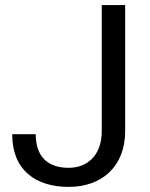

<svg xmlns="http://www.w3.org/2000/svg" viewBox="-20 -731 594 761"><path d="M383.3 -211.4C383.3 -115.7 326.7 -65.9 252.4 -65.9C171.9 -65.9 121.6 -107.4 121.6 -199.2H28.3C28.3 -57.1 120.6 9.8 252.4 9.8C381.8 9.8 476.1 -69.3 476.1 -211.4V-710.9H383.3Z"/></svg>

Font: Bert Sans
Style: Regular
Weight: 400
Designer: Christian Robertson (Google), Cristiano Sobral
Foundry: Google, Cristiano Sobral
Version: Version 3.101